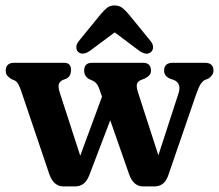

<svg xmlns="http://www.w3.org/2000/svg" viewBox="-28 -664 784 688"><path d="M241.5 4H199.5Q164.5 4 149 -39L47 -340.5Q40.5 -359 35.5 -366Q30.5 -373 24 -376L12 -381Q0 -389.5 -3.8 -395.5Q-7.5 -401.5 -7.5 -410.5Q-7.5 -439 23 -439H202Q226.5 -439 226.5 -413Q226.5 -403.5 223.2 -395.8Q220 -388 210.5 -382.5L197.5 -377.5Q185 -372 182.5 -361.2Q180 -350.5 187.5 -328L259.5 -106L337.5 -317.5L328 -345Q320.5 -367 306 -374L289.5 -381.5Q273.5 -392 273.5 -410.5Q273.5 -439 301.5 -439H484.5Q513 -439 513 -410.5Q513 -400.5 507.5 -394.5Q502 -388.5 490.5 -382.5L477.5 -377.5Q463.5 -371.5 462.2 -360.5Q461 -349.5 467 -331.5L539.5 -107.5L611.5 -329Q623.5 -365 595 -377.5L580 -382.5Q560 -392.5 560 -410.5Q560 -439 591 -439H706Q737 -439 737 -411Q737 -394.5 718 -382L706 -377.5Q698.5 -373.5 691.8 -364Q685 -354.5 674.5 -325L574.5 -34.5Q567 -13.5 554.5 -4.8Q542 4 525 4H484.5Q450.5 4 435 -38.5L367 -233L291.5 -35Q282.5 -13 269.8 -4.5Q257 4 241.5 4ZM294.5 -482Q268 -464 252 -478Q246 -483.5 245.5 -494.2Q245 -505 254.5 -517L332 -612Q344.5 -627 355.5 -635.8Q366.5 -644.5 382.5 -644.5Q399 -644.5 410.2 -635.8Q421.5 -627 434 -612L511.5 -517Q521 -505 520.5 -494.2Q520 -483.5 513.5 -478Q498 -463.5 471 -482L383 -548Z"/></svg>

Font: Fraunces 144pt SuperSoft SemiBold
Style: Regular
Weight: 600
Version: Version 1.000;[b76b70a41]